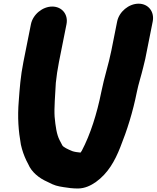

<svg xmlns="http://www.w3.org/2000/svg" viewBox="-20 -835 872 1069"><path d="M152.2 -700 110.3 -490C94.2 -409.4 89.7 -343.1 84.6 -274.5C76.7 -180.1 82.9 -105.9 96.2 -30.1C103.9 4.5 113.8 31 126.5 58.3L137 78.6C156 124 198.7 157.4 242.2 176.5C259.2 184.9 282.9 198.1 311.3 203L334.5 207C357.6 211 385.8 214.5 413.2 214.5C453 214.5 486.6 197.2 513 179C581 130.5 619.6 61.3 649.9 -15.8C688 -111 719.4 -210 742.2 -324C750.9 -367.7 765.8 -411.6 777 -458.5L788.8 -507.2L830.2 -715C841 -769.1 806.6 -814.5 751.6 -814.5C697.2 -814.5 643.2 -769.9 632.2 -715L599.9 -553C584.5 -475.8 560.5 -405.8 544.2 -324C519.7 -201.6 483.4 -86.7 435.3 4.6L428.3 14.6C411.1 12.9 394.6 10.6 383.1 6.6C357.3 -3.8 332.3 -16 327.1 -25.5C319.9 -38.6 320.9 -37.4 312.1 -54.1C295.4 -85.7 289 -131.8 284.1 -185.2C280.7 -232.8 287.6 -309.4 290.8 -373.6C294.8 -411.4 300.1 -448.8 308.3 -490L350.2 -700C361.1 -754.5 325 -798.5 270.9 -798.5C216.9 -798.5 163.1 -754.5 152.2 -700Z"/></svg>

Font: Smoothie
Style: ExBdIt
Weight: 800
Foundry: Cannot Into Space Fonts
Version: Version 0.8